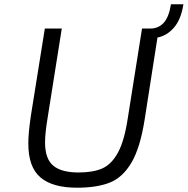

<svg xmlns="http://www.w3.org/2000/svg" viewBox="-20 -869 875 895"><path d="M714 -694 654 -310Q633 -178 592 -109.5Q551 -41 491 -17.5Q431 6 339 6Q225 6 168.5 -42Q112 -90 112 -200Q112 -249 124 -330L189 -736H268L202 -320Q190 -248 190 -205Q190 -129 228 -97Q266 -65 346 -65Q414 -65 457 -84Q500 -103 530 -158Q560 -213 576 -320L642 -736H681Q718 -736 742.5 -762Q767 -788 777 -849H835Q824 -779 791.5 -741Q759 -703 714 -694Z"/></svg>

Font: Exo
Style: Italic
Weight: 400
Italic angle: -9°
Designer: Natanael Gama
Foundry: Natanael Gama
Version: Version 1.500; ttfautohint (v1.6)